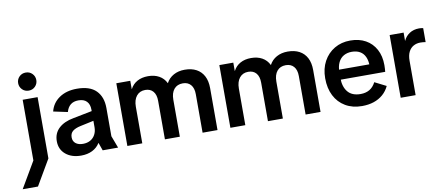

<svg xmlns="http://www.w3.org/2000/svg" viewBox="-133 -1054 3629 1571"><g transform="rotate(-10 1681.5 -268.0)"><path d="M-55 200 102 -68 72 43V-521H196V-12L72 200ZM135 -586Q102 -586 80.5 -608Q59 -630 59 -661Q59 -692 80.5 -714Q102 -736 135 -736Q167 -736 188.5 -714Q210 -692 210 -661Q210 -630 188.5 -608Q167 -586 135 -586Z M465 12Q386 12 337 -29Q288 -70 288 -138Q288 -204 332.5 -245.5Q377 -287 456 -301L659 -341V-261L500 -227Q458 -218 435.5 -200Q413 -182 413 -148Q413 -116 435.5 -98Q458 -80 496 -80Q531 -80 557 -94.5Q583 -109 597.5 -136Q612 -163 612 -197V-344Q612 -388 588.5 -412.5Q565 -437 520 -437Q479 -437 454 -416.5Q429 -396 419 -358L301 -383Q318 -452 377 -492.5Q436 -533 524 -533Q631 -533 683 -480.5Q735 -428 735 -336V-101L773 0H645L622 -65H621Q598 -28 558 -8Q518 12 465 12Z M850 0V-521H966V-452H967Q987 -491 1025 -512Q1063 -533 1115 -533Q1168 -533 1206.5 -511.5Q1245 -490 1265 -449H1266Q1287 -489 1327 -511Q1367 -533 1419 -533Q1476 -533 1516 -511.5Q1556 -490 1577.5 -449Q1599 -408 1599 -348V0H1475V-320Q1475 -371 1451 -398.5Q1427 -426 1385 -426Q1338 -426 1312 -394.5Q1286 -363 1286 -307V0H1162V-320Q1162 -371 1138.5 -398.5Q1115 -426 1073 -426Q1027 -426 1000.5 -393.5Q974 -361 974 -304V0Z M1706 0V-521H1822V-452H1823Q1843 -491 1881 -512Q1919 -533 1971 -533Q2024 -533 2062.5 -511.5Q2101 -490 2121 -449H2122Q2143 -489 2183 -511Q2223 -533 2275 -533Q2332 -533 2372 -511.5Q2412 -490 2433.5 -449Q2455 -408 2455 -348V0H2331V-320Q2331 -371 2307 -398.5Q2283 -426 2241 -426Q2194 -426 2168 -394.5Q2142 -363 2142 -307V0H2018V-320Q2018 -371 1994.5 -398.5Q1971 -426 1929 -426Q1883 -426 1856.5 -393.5Q1830 -361 1830 -304V0Z M2799 12Q2720 12 2661.5 -22.5Q2603 -57 2571.5 -119Q2540 -181 2540 -264Q2540 -344 2573 -404.5Q2606 -465 2663.5 -499Q2721 -533 2795 -533Q2868 -533 2922 -503Q2976 -473 3006 -417.5Q3036 -362 3036 -286Q3036 -271 3035 -256Q3034 -241 3033 -231H2602V-314H2954L2916 -299Q2916 -345 2901.5 -376.5Q2887 -408 2859 -424Q2831 -440 2791 -440Q2754 -440 2725 -424Q2696 -408 2679.5 -374.5Q2663 -341 2663 -289V-245Q2663 -172 2698 -129.5Q2733 -87 2804 -87Q2847 -87 2878.5 -105.5Q2910 -124 2930 -163L3025 -115Q3006 -74 2973 -45.5Q2940 -17 2896.5 -2.5Q2853 12 2799 12Z M3121 0V-521H3237V-453H3238Q3254 -489 3287.5 -511Q3321 -533 3367 -533Q3376 -533 3385 -532Q3394 -531 3401 -529V-413Q3390 -415 3380 -416Q3370 -417 3357 -417Q3326 -417 3300.5 -403Q3275 -389 3260 -360Q3245 -331 3245 -285V0Z"/></g></svg>

Font: TikTok Sans 24pt SemiBold
Style: Regular
Weight: 600
Version: Version 4.000